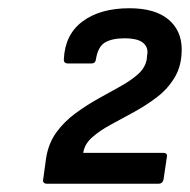

<svg xmlns="http://www.w3.org/2000/svg" viewBox="-20 -795 461 466"><path d="M95 -349Q82 -349 85 -361L92 -412Q98 -448 117 -474Q136 -500 162.5 -519.5Q189 -539 217.5 -555Q246 -571 271.5 -585Q297 -599 314.5 -614.5Q332 -630 336 -650L337 -660Q341 -679 328 -690.5Q315 -702 282 -702Q252 -702 235 -692Q218 -682 213 -652Q212 -641 202 -641H145Q134 -641 135 -652Q138 -712 181 -743.5Q224 -775 294 -775Q356 -775 388.5 -748Q421 -721 421 -675Q421 -636 404.5 -608Q388 -580 362 -560Q336 -540 306 -523.5Q276 -507 249 -492.5Q222 -478 203.5 -461.5Q185 -445 182 -424H376Q387 -424 385 -414L377 -360Q375 -349 364 -349Z"/></svg>

Font: Sofia Sans SemiBold
Style: Italic
Weight: 600
Italic angle: -9°
Designer: Botio Nikoltchev, Ani Petrova
Foundry: lettersoup
Version: Version 4.100-B